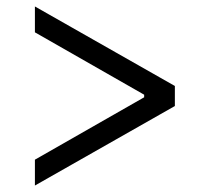

<svg xmlns="http://www.w3.org/2000/svg" viewBox="-20 -615 649 594"><path d="M521 -349V-287L88 -41V-121L426 -314V-322L88 -515V-595Z"/></svg>

Font: 42dot Sans
Style: Regular
Weight: 400
Designer: 42dot
Version: Version 1.000